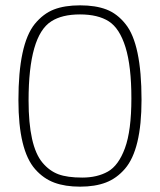

<svg xmlns="http://www.w3.org/2000/svg" viewBox="-20 -690 600 719"><path d="M450 -600Q510 -526 510 -316Q510 -130 448 -58Q417 -22 376.5 -6.5Q336 9 280 9Q224 9 183.5 -6Q143 -21 112 -56Q49 -127 49 -315Q49 -524 110 -600Q142 -639 182 -654.5Q222 -670 280 -670Q338 -670 378.5 -654.5Q419 -639 450 -600ZM172 -610Q87 -556 87 -314Q87 -143 139 -81Q165 -50 198.5 -37.5Q232 -25 288 -25Q344 -25 384 -47.5Q424 -70 448 -135.5Q472 -201 472 -321.5Q472 -442 450 -513Q428 -584 387.5 -610Q347 -636 279.5 -636Q212 -636 172 -610Z"/></svg>

Font: Titillium Web
Style: Thin
Weight: 200
Version: Version 1.001;PS 57.000;hotconv 1.0.70;makeotf.lib2.5.55311